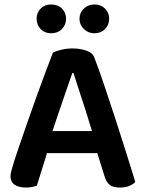

<svg xmlns="http://www.w3.org/2000/svg" viewBox="-20 -831 649 860"><path d="M190 -145Q187 -136 185 -127Q178 -104 170.5 -80.5Q163 -57 156.5 -36Q150 -15 145 1Q135 4 123.5 6.5Q112 9 96 9Q64 9 45.5 -3.5Q27 -16 27 -41Q27 -52 30.5 -64Q34 -76 38 -91Q48 -124 65 -173.5Q82 -223 102 -281Q122 -339 143.5 -398Q165 -457 184 -508.5Q203 -560 217 -595Q229 -602 254 -608Q279 -614 305 -614Q339 -614 367.5 -604Q396 -594 403 -572Q424 -517 448 -446Q472 -375 497 -298Q522 -221 545 -148Q568 -75 586 -16Q576 -5 558.5 2Q541 9 518 9Q485 9 470.5 -3.5Q456 -16 448 -42L416 -145ZM309 -504H304Q291 -468 275.5 -422Q260 -376 243 -327Q228 -284 215 -244H392Q377 -291 363 -338Q347 -387 333 -430Q319 -473 309 -504ZM276 -747Q276 -720 257.5 -701Q239 -682 209 -682Q180 -682 162 -701Q144 -720 144 -747Q144 -774 162 -792.5Q180 -811 209 -811Q239 -811 257.5 -792.5Q276 -774 276 -747ZM469 -747Q469 -720 450.5 -701Q432 -682 403 -682Q375 -682 355.5 -701Q336 -720 336 -747Q336 -774 355.5 -792.5Q375 -811 403 -811Q432 -811 450.5 -792.5Q469 -774 469 -747Z"/></svg>

Font: Baloo Bhaijaan 2 SemiBold
Style: Regular
Weight: 600
Designer: Sanskriti Dholi, Noopur Datye and Ek Type
Foundry: Ek Type
Version: Version 1.700